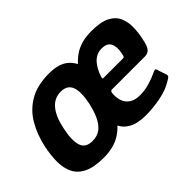

<svg xmlns="http://www.w3.org/2000/svg" viewBox="-87 -712 952 952"><g transform="rotate(-45 389.0 -236.0)"><path d="M200 8Q134 8 95 -10.5Q56 -29 39 -63Q22 -97 22 -141.5Q22 -186 33 -239Q48 -308 80 -362.5Q112 -417 166.5 -448.5Q221 -480 303 -480Q375 -480 410.5 -447Q446 -414 453 -359.5Q460 -305 445 -239Q431 -173 402.5 -117Q374 -61 325 -26.5Q276 8 200 8ZM219 -90Q253 -90 275.5 -107Q298 -124 313.5 -156.5Q329 -189 339 -235Q353 -304 339.5 -339.5Q326 -375 280 -375Q235 -375 205.5 -339.5Q176 -304 162 -235Q147 -165 159 -127.5Q171 -90 219 -90ZM357 -237Q371 -299 399 -354.5Q427 -410 475.5 -445Q524 -480 600 -480Q666 -480 701 -461.5Q736 -443 749 -412Q762 -381 761 -344.5Q760 -308 752 -272Q744 -230 731.5 -216.5Q719 -203 699 -203H469Q463 -203 460.5 -200.5Q458 -198 456 -191Q453 -161 461 -137Q469 -113 490 -98.5Q511 -84 547 -84Q582 -84 615.5 -94.5Q649 -105 665 -113Q679 -120 686.5 -121.5Q694 -123 697 -107L711 -66Q714 -55 710 -50.5Q706 -46 694 -39Q655 -14 601 -3.5Q547 7 497 7Q439 7 405 -12Q371 -31 357.5 -64.5Q344 -98 345.5 -142.5Q347 -187 357 -237ZM628 -293Q633 -314 632 -330.5Q631 -347 625 -359Q619 -371 607 -377Q595 -383 575 -383Q555 -383 539 -375Q523 -367 511.5 -354Q500 -341 491.5 -325.5Q483 -310 478 -296Q473 -281 473 -277Q473 -273 478 -273Q512 -273 546 -273Q580 -273 613 -273Q621 -273 623.5 -276.5Q626 -280 628 -293Z"/></g></svg>

Font: Glory Thin
Style: Bold Italic
Weight: 700
Italic angle: -12°
Version: Version 1.011